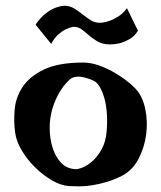

<svg xmlns="http://www.w3.org/2000/svg" viewBox="-20 -660 572 683"><path d="M276.4 -437.5Q301.8 -437.5 329.1 -428.2Q356.4 -418.9 381.8 -404.8Q407.2 -390.6 428.2 -374.5Q449.2 -358.4 462.9 -343.8Q487.3 -317.4 496.6 -272.9Q505.9 -228.5 500 -182.1Q494.1 -135.7 472.7 -94.7Q451.2 -53.7 413.1 -34.2Q385.7 -20.5 359.4 -12.7Q333 -4.9 308.6 -1Q284.2 2.9 262.7 2.9Q241.2 2.9 225.6 2Q196.3 0 164.6 -18.6Q132.8 -37.1 105 -64.5Q77.1 -91.8 57.6 -124.5Q38.1 -157.2 34.2 -186.5Q28.3 -226.6 32.2 -270.5Q36.1 -314.5 61 -351.6Q85.9 -388.7 137.2 -413.1Q188.5 -437.5 276.4 -437.5ZM244.1 -58.6Q254.9 -56.6 273.4 -64Q292 -71.3 310.1 -87.9Q328.1 -104.5 342.3 -130.4Q356.4 -156.2 359.4 -193.4Q362.3 -229.5 359.9 -259.8Q357.4 -290 350.6 -313Q343.8 -335.9 335 -350.6Q326.2 -365.2 316.4 -371.1Q299.8 -379.9 276.4 -385.3Q252.9 -390.6 236.3 -382.8Q228.5 -378.9 216.8 -366.2Q205.1 -353.5 193.4 -334.5Q181.6 -315.4 172.4 -291Q163.1 -266.6 159.2 -240.2Q155.3 -213.9 157.7 -183.6Q160.2 -153.3 169.9 -126.5Q179.7 -99.6 197.8 -80.6Q215.8 -61.5 244.1 -58.6ZM106.4 -572.3Q124 -597.7 142.1 -611.8Q160.2 -626 175.8 -631.8Q193.4 -638.7 210 -639.6Q230.5 -638.7 245.6 -628.9Q260.7 -619.1 274.9 -607.9Q289.1 -596.7 303.7 -587.4Q318.4 -578.1 338.9 -579.1Q353.5 -580.1 370.1 -585.9Q383.8 -590.8 400.4 -601.1Q417 -611.3 431.6 -630.9L470.7 -550.8Q459 -531.2 441.9 -521.5Q424.8 -511.7 408.2 -506.8Q389.6 -502 369.1 -502Q342.8 -502.9 325.7 -513.2Q308.6 -523.4 295.4 -535.2Q282.2 -546.9 269.5 -556.2Q256.8 -565.4 239.3 -564.5Q225.6 -561.5 211.9 -554.7Q200.2 -548.8 186.5 -536.6Q172.9 -524.4 162.1 -503.9Z"/></svg>

Font: Irish Growler
Style: Regular
Weight: 400
Designer: Squid
Foundry: Font Diner, Inc DBA Sideshow
Version: Version 1.000